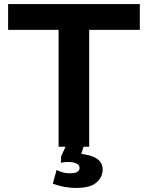

<svg xmlns="http://www.w3.org/2000/svg" viewBox="-20 -723 729 946"><path d="M268.6 0V-575.7H20V-703.1H668.9V-575.7H419.4V0ZM353.5 203.1Q328.6 203.1 299.6 198.2Q270.5 193.4 240.2 181.6L258.8 114.3Q271 121.1 288.1 126Q305.2 130.9 325.2 130.9Q349.1 130.9 360.6 123.8Q372.1 116.7 372.1 105Q372.1 86.4 347.2 78.9Q322.3 71.3 279.8 78.6L281.2 46.9L312.5 -20.5H394L394.5 -9.8L376.5 49.8L356.4 33.2Q424.8 37.6 455.3 57.4Q485.8 77.1 485.8 112.3Q485.8 149.4 455.3 176.3Q424.8 203.1 353.5 203.1Z"/></svg>

Font: Schibsted Grotesk
Style: Bold
Weight: 700
Designer: Bakken & Baeck AS, Henrik Kongsvoll
Foundry: Schibsted ASA
Version: Version 1.100;gftools[0.9.25]